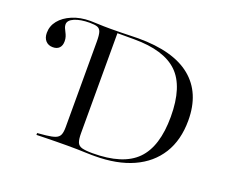

<svg xmlns="http://www.w3.org/2000/svg" viewBox="-98 -722 1029 873"><g transform="rotate(20 416.5 -285.5)"><path d="M416.1 0Q400.8 0 383.9 -0.8Q366.9 -1.6 346 -2Q325 -2.4 298.4 -2.4Q271.8 -2.4 246 -2Q220.2 -1.6 196 -1.2Q171.8 -0.8 149.2 0V-8.9L191.1 -12.9Q220.2 -16.1 235.5 -22.2Q250.8 -28.2 256.5 -41.1Q262.1 -54 262.1 -78.2V-492.7Q262.1 -524.2 257.3 -538.7Q252.4 -553.2 239.9 -557.7Q227.4 -562.1 203.2 -562.1Q158.9 -562.1 130.2 -550Q101.6 -537.9 101.6 -517.7Q101.6 -509.7 104.8 -501.6Q108.1 -493.5 112.9 -484.7Q117.7 -475.8 121 -465.7Q124.2 -455.6 124.2 -443.5Q124.2 -422.6 113.3 -411.3Q102.4 -400 82.3 -400Q60.5 -400 47.6 -414.1Q34.7 -428.2 34.7 -452.4Q34.7 -485.5 56 -512.1Q77.4 -538.7 115.7 -554.8Q154 -571 203.2 -571Q215.3 -571 239.9 -569.8Q264.5 -568.5 299.2 -568.5H301.6Q325 -568.5 350.4 -569Q375.8 -569.4 398 -570.2Q420.2 -571 434.7 -571Q604.8 -571 690.3 -500.8Q775.8 -430.6 775.8 -297.6Q775.8 -202.4 734.3 -135.9Q692.7 -69.4 615.7 -34.7Q538.7 0 430.6 0ZM416.9 -8.9Q563.7 -8.9 629.4 -75.4Q695.2 -141.9 695.2 -286.3Q695.2 -432.3 629 -496.4Q562.9 -560.5 417.7 -560.5H337.1V-76.6Q337.1 -48.4 342.7 -33.5Q348.4 -18.5 365.7 -13.7Q383.1 -8.9 416.9 -8.9Z"/></g></svg>

Font: Playfair 144pt SemiExpanded Light
Style: Regular
Weight: 300
Width: 6
Designer: Claus Eggers Sørensen
Foundry: Claus Eggers Sørensen
Version: Version 2.203